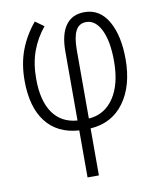

<svg xmlns="http://www.w3.org/2000/svg" viewBox="-86 -610 762 917"><g transform="rotate(-10 294.5 -152.0)"><path d="M187 -509Q146 -459 125 -400.5Q104 -342 104 -268Q104 -162 145 -103Q186 -44 264 -38V-373Q264 -456 295 -499Q326 -542 386 -542Q460 -542 500.5 -472Q541 -402 541 -287Q541 -158 482.5 -77.5Q424 3 319 10V238H264V10Q159 3 103.5 -69Q48 -141 48 -269Q48 -350 72.5 -415.5Q97 -481 145 -539ZM319 -370V-38Q396 -43 440.5 -109Q485 -175 485 -287Q485 -384 458 -439Q431 -494 386 -494Q351 -494 335 -463Q319 -432 319 -370Z"/></g></svg>

Font: Noto Sans Display Light Narrow
Style: Regular
Weight: 300
Width: 4
Designer: Monotype Design team
Foundry: Monotype Imaging Inc.
Version: Version 1.000